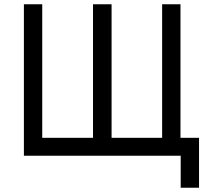

<svg xmlns="http://www.w3.org/2000/svg" viewBox="-20 -730 1025 900"><path d="M827 150V0H92V-710H178V-84H416V-710H503V-84H740V-710H826V-84H913V150Z"/></svg>

Font: Geist
Style: Regular
Weight: 400
Designer: Basement.studio, Andrés Briganti, Mateo Zaragoza
Foundry: Basement.studio, Vercel, Andrés Briganti, Guido Ferreyra, Mateo Zaragoza
Version: Version 1.401